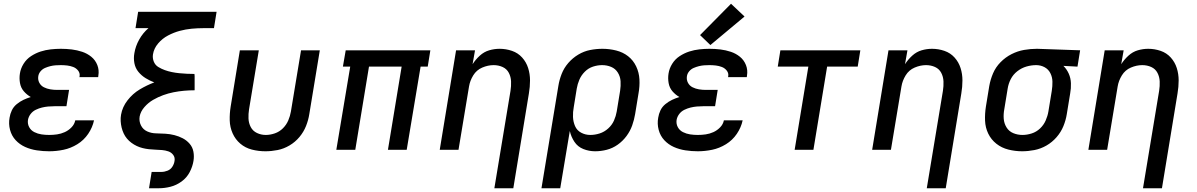

<svg xmlns="http://www.w3.org/2000/svg" viewBox="-20 -798 6376 1023"><path d="M242 8Q280 8 318.5 0Q357 -8 392 -29.5Q427 -51 450 -85Q473 -119 481 -157H381Q377 -136 361 -119.5Q345 -103 325 -94Q305 -85 284 -82Q263 -79 242 -79Q221 -79 201 -82Q181 -85 163 -94Q145 -103 135.5 -120.5Q126 -138 129 -159Q132 -176 143 -190.5Q154 -205 170.5 -213Q187 -221 203.5 -225Q220 -229 236.5 -230.5Q253 -232 270 -232H334L348 -319H285Q266 -319 248 -322Q230 -325 214 -333Q198 -341 189.5 -357Q181 -373 184 -392Q186 -406 196 -418Q206 -430 220 -436Q234 -442 248 -445.5Q262 -449 276 -450Q290 -451 304 -451Q321 -451 338 -449Q355 -447 370.5 -441Q386 -435 396.5 -421.5Q407 -408 404 -391Q404 -389 403 -387H503Q504 -391 504 -395Q509 -425 498.5 -451.5Q488 -478 466.5 -495.5Q445 -513 418 -522Q391 -531 362.5 -534.5Q334 -538 304 -538Q278 -538 250.5 -535Q223 -532 196.5 -523.5Q170 -515 145.5 -499Q121 -483 105.5 -458Q90 -433 86 -406Q82 -381 86.5 -355.5Q91 -330 107 -311.5Q123 -293 144 -281Q124 -275 105 -266Q86 -257 69 -243Q52 -229 43 -210Q34 -191 31 -171Q25 -138 33.5 -106Q42 -74 63.5 -51Q85 -28 114 -15Q143 -2 176 3Q209 8 242 8Z M774 205H826Q857 205 888.5 197Q920 189 947.5 169Q975 149 990.5 119.5Q1006 90 1011 59Q1015 34 1010.5 10Q1006 -14 990.5 -32Q975 -50 954 -61Q933 -72 909.5 -78Q886 -84 861 -85.5Q836 -87 811 -87.5Q786 -88 764 -98Q742 -108 731 -130Q720 -152 724 -177Q729 -204 749.5 -227.5Q770 -251 796 -266Q822 -281 849.5 -291Q877 -301 905 -306.5Q933 -312 961 -314.5Q989 -317 1017 -317V-328V-350V-393L1016 -404Q996 -404 975.5 -405Q955 -406 935 -408Q915 -410 895.5 -414Q876 -418 858 -424.5Q840 -431 823.5 -441Q807 -451 799.5 -469.5Q792 -488 795 -508Q800 -540 822.5 -566.5Q845 -593 875.5 -609Q906 -625 937.5 -633.5Q969 -642 1001 -645Q1033 -648 1064 -648H1120L1134 -735H716L702 -648H771Q741 -622 721.5 -587Q702 -552 696 -515Q691 -488 696 -461.5Q701 -435 717.5 -415Q734 -395 756 -381.5Q778 -368 802 -359Q762 -344 724.5 -321.5Q687 -299 659.5 -263.5Q632 -228 625 -187Q622 -170 623 -152.5Q624 -135 628 -118.5Q632 -102 639 -87Q646 -72 656.5 -59.5Q667 -47 680.5 -37Q694 -27 709 -20Q724 -13 740 -9Q756 -5 773.5 -3Q791 -1 808.5 -0.5Q826 0 843.5 1.5Q861 3 877 8.5Q893 14 903 27.5Q913 41 910 59Q908 75 898.5 90Q889 105 872.5 111.5Q856 118 840 118H788Z M1394 8Q1426 8 1459 1.5Q1492 -5 1522.5 -23Q1553 -41 1575.5 -68Q1598 -95 1610.5 -126.5Q1623 -158 1628 -190L1684 -530H1584L1530 -204Q1526 -180 1516 -156.5Q1506 -133 1487.5 -114.5Q1469 -96 1444.5 -87.5Q1420 -79 1396 -79Q1371 -79 1349 -89.5Q1327 -100 1316 -121Q1305 -142 1304 -166.5Q1303 -191 1307 -216L1359 -530H1258L1209 -230Q1203 -193 1204 -156.5Q1205 -120 1219.5 -87.5Q1234 -55 1260.5 -32.5Q1287 -10 1322 -1Q1357 8 1394 8Z M1772 0H1873L1946 -443H2120L2047 0H2147L2221 -443H2259L2273 -530H1822L1807 -443H1846Z M2614 205H2715L2798 -300Q2804 -335 2804 -369.5Q2804 -404 2794 -435.5Q2784 -467 2762 -491.5Q2740 -516 2708 -527Q2676 -538 2642 -538Q2614 -538 2586.5 -530Q2559 -522 2536.5 -501.5Q2514 -481 2498 -456L2511 -530H2410L2323 0H2423L2479 -337Q2484 -368 2501.5 -396.5Q2519 -425 2549.5 -438Q2580 -451 2610 -451Q2636 -451 2658 -441Q2680 -431 2691 -410Q2702 -389 2703 -364Q2704 -339 2700 -314Z M2865 205H2965L3016 -100Q3023 -69 3040.5 -42.5Q3058 -16 3088 -4Q3118 8 3151 8Q3182 8 3213 0Q3244 -8 3271 -27Q3298 -46 3318 -73Q3338 -100 3348.5 -130Q3359 -160 3364 -190L3382 -300Q3389 -338 3387 -375Q3385 -412 3369.5 -444.5Q3354 -477 3326.5 -498.5Q3299 -520 3263 -529Q3227 -538 3190 -538Q3157 -538 3124 -531.5Q3091 -525 3061 -507Q3031 -489 3008 -462.5Q2985 -436 2972.5 -404Q2960 -372 2955 -340ZM3125 -79Q3099 -79 3076.5 -91Q3054 -103 3044 -126Q3034 -149 3033 -175Q3032 -201 3037 -227L3053 -326Q3057 -350 3067 -373.5Q3077 -397 3096 -416Q3115 -435 3139.5 -443Q3164 -451 3188 -451Q3214 -451 3236.5 -441.5Q3259 -432 3272 -411Q3285 -390 3286.5 -365Q3288 -340 3284 -314L3266 -204Q3262 -180 3251.5 -156Q3241 -132 3220.5 -113.5Q3200 -95 3175 -87Q3150 -79 3125 -79Z M3698 8Q3736 8 3774.5 0Q3813 -8 3848 -29.5Q3883 -51 3906 -85Q3929 -119 3937 -157H3837Q3833 -136 3817 -119.5Q3801 -103 3781 -94Q3761 -85 3740 -82Q3719 -79 3698 -79Q3677 -79 3657 -82Q3637 -85 3619 -94Q3601 -103 3591.5 -120.5Q3582 -138 3585 -159Q3588 -176 3599 -190.5Q3610 -205 3626.5 -213Q3643 -221 3659.5 -225Q3676 -229 3692.5 -230.5Q3709 -232 3726 -232H3790L3804 -319H3741Q3722 -319 3704 -322Q3686 -325 3670 -333Q3654 -341 3645.5 -357Q3637 -373 3640 -392Q3642 -406 3652 -418Q3662 -430 3676 -436Q3690 -442 3704 -445.5Q3718 -449 3732 -450Q3746 -451 3760 -451Q3777 -451 3794 -449Q3811 -447 3826.5 -441Q3842 -435 3852.5 -421.5Q3863 -408 3860 -391Q3860 -389 3859 -387H3959Q3960 -391 3960 -395Q3965 -425 3954.5 -451.5Q3944 -478 3922.5 -495.5Q3901 -513 3874 -522Q3847 -531 3818.5 -534.5Q3790 -538 3760 -538Q3734 -538 3706.5 -535Q3679 -532 3652.5 -523.5Q3626 -515 3601.5 -499Q3577 -483 3561.5 -458Q3546 -433 3542 -406Q3538 -381 3542.5 -355.5Q3547 -330 3563 -311.5Q3579 -293 3600 -281Q3580 -275 3561 -266Q3542 -257 3525 -243Q3508 -229 3499 -210Q3490 -191 3487 -171Q3481 -138 3489.5 -106Q3498 -74 3519.5 -51Q3541 -28 3570 -15Q3599 -2 3632 3Q3665 8 3698 8ZM3765 -558 3947 -710 3875 -778 3710 -611Z M4214 0H4314L4387 -443H4550L4564 -530H4138L4124 -443H4287Z M4918 205H5019L5102 -300Q5108 -335 5108 -369.5Q5108 -404 5098 -435.5Q5088 -467 5066 -491.5Q5044 -516 5012 -527Q4980 -538 4946 -538Q4918 -538 4890.5 -530Q4863 -522 4840.5 -501.5Q4818 -481 4802 -456L4815 -530H4714L4627 0H4727L4783 -337Q4788 -368 4805.5 -396.5Q4823 -425 4853.5 -438Q4884 -451 4914 -451Q4940 -451 4962 -441Q4984 -431 4995 -410Q5006 -389 5007 -364Q5008 -339 5004 -314Z M5426 8Q5458 8 5491.5 1.5Q5525 -5 5555.5 -22.5Q5586 -40 5609.5 -67Q5633 -94 5646 -126Q5659 -158 5664 -190L5682 -300Q5687 -327 5686 -354.5Q5685 -382 5674.5 -405.5Q5664 -429 5646 -447L5721 -443L5735 -530L5506 -538H5505Q5471 -538 5436.5 -532Q5402 -526 5369.5 -509.5Q5337 -493 5311 -466.5Q5285 -440 5271 -407Q5257 -374 5251 -340L5233 -230Q5227 -192 5228.5 -155Q5230 -118 5245.5 -86Q5261 -54 5289 -32Q5317 -10 5353 -1Q5389 8 5426 8ZM5428 -79Q5402 -79 5379 -88.5Q5356 -98 5343 -119Q5330 -140 5328 -165Q5326 -190 5331 -216L5349 -326Q5353 -352 5365.5 -376.5Q5378 -401 5400.5 -418.5Q5423 -436 5449 -443.5Q5475 -451 5501 -451Q5525 -451 5545.5 -440Q5566 -429 5576.5 -408Q5587 -387 5587.5 -363Q5588 -339 5584 -314L5566 -204Q5562 -180 5551.5 -156Q5541 -132 5521.5 -113.5Q5502 -95 5477 -87Q5452 -79 5428 -79Z M6070 205H6171L6254 -300Q6260 -335 6260 -369.5Q6260 -404 6250 -435.5Q6240 -467 6218 -491.5Q6196 -516 6164 -527Q6132 -538 6098 -538Q6070 -538 6042.5 -530Q6015 -522 5992.5 -501.5Q5970 -481 5954 -456L5967 -530H5866L5779 0H5879L5935 -337Q5940 -368 5957.5 -396.5Q5975 -425 6005.5 -438Q6036 -451 6066 -451Q6092 -451 6114 -441Q6136 -431 6147 -410Q6158 -389 6159 -364Q6160 -339 6156 -314Z"/></svg>

Font: Iosevka Sparkle Medium Oblique
Style: Regular
Weight: 500
Italic angle: -9°
Designer: Belleve Invis
Foundry: Belleve Invis
Version: Version 4.5.0; ttfautohint (v1.8.3)